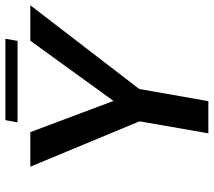

<svg xmlns="http://www.w3.org/2000/svg" viewBox="-61 -749 810 728"><g transform="rotate(-90 344.0 -385.0)"><path d="M202.5 0H324.5L370.5 -262L688 -675H553.5L326 -360.5H325L207 -675H76L248 -261ZM244 -723.5H553L561 -769.5H252.5Z"/></g></svg>

Font: Anybody Thin Medium
Style: Italic
Weight: 500
Italic angle: -10°
Version: Version 1.113;gftools[0.9.25]